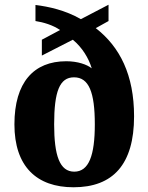

<svg xmlns="http://www.w3.org/2000/svg" viewBox="-20 -782 628 812"><path d="M291 10C458 10 547 -87 547 -290C547 -465 487 -584 385 -663L439 -693V-762L322 -701C256 -739 186 -754 130 -761V-693C163 -688 204 -676 234 -655L157 -614V-547L288 -614C328 -581 355 -536 368 -493C348 -509 309 -523 260 -523C123 -523 41 -434 41 -256C41 -78 135 10 291 10ZM294 -56C232 -56 209 -125 209 -256C209 -395 232 -455 293 -455C356 -455 381 -392 381 -256C381 -125 356 -56 294 -56Z"/></svg>

Font: Noto Serif Lao SemiCondensed ExtraBold
Style: Regular
Weight: 800
Width: 4
Designer: Monotype Design Team
Foundry: Monotype Imaging Inc.
Version: Version 2.003